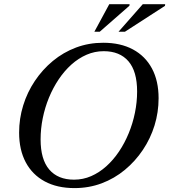

<svg xmlns="http://www.w3.org/2000/svg" viewBox="-20 -904 824 934"><path d="M177.5 -226Q177.5 -128 219.8 -79Q262 -30 340 -30Q384 -30 423.5 -47.2Q463 -64.5 497.2 -95.2Q531.5 -126 559 -167Q586.5 -208 606.2 -256Q626 -304 636.5 -355.8Q647 -407.5 647 -459Q647 -557 604.8 -606Q562.5 -655 484.5 -655Q441 -655 401.2 -637.8Q361.5 -620.5 327.2 -589.8Q293 -559 265.5 -518Q238 -477 218.2 -429Q198.5 -381 188 -329.2Q177.5 -277.5 177.5 -226ZM751.5 -426Q751.5 -358 731.8 -294Q712 -230 675 -174.8Q638 -119.5 587.2 -77.5Q536.5 -35.5 474.5 -12.2Q412.5 11 342.5 11Q258 11 197.8 -21.5Q137.5 -54 105.2 -114.5Q73 -175 73 -259Q73 -327 92.8 -391Q112.5 -455 149.5 -510.2Q186.5 -565.5 237.2 -607.5Q288 -649.5 350 -672.8Q412 -696 482 -696Q566.5 -696 626.8 -663.5Q687 -631 719.2 -570.8Q751.5 -510.5 751.5 -426ZM556.5 -749.5 674.5 -883.5H783.5L782.5 -875.5L587.5 -749.5ZM439 -749.5 511.5 -883.5H610.5L609.5 -876L465 -749.5Z"/></svg>

Font: Newsreader 36pt Medium
Style: Italic
Weight: 500
Italic angle: -17°
Designer: Hugues Gentile
Foundry: Production Type
Version: Version 1.003